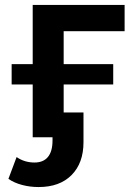

<svg xmlns="http://www.w3.org/2000/svg" viewBox="-20 -554 546 775"><path d="M237 -428V-295H437V-213H237V-100H317V20Q317 104 269 152.5Q221 201 136 201Q101 201 69 192.5Q37 184 14 168L47 80Q79 102 119 102Q155 102 173.5 79.5Q192 57 192 13V0H112V-213H27V-295H112V-534H483V-428Z"/></svg>

Font: Montserrat Alternates SemiBold
Style: Regular
Weight: 600
Designer: Julieta Ulanovsky
Foundry: Julieta Ulanovsky
Version: Version 7.200